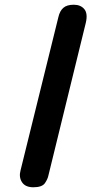

<svg xmlns="http://www.w3.org/2000/svg" viewBox="-20 -792 386 812"><path d="M121 0Q87 0 73 -21.5Q59 -43 67 -72L227 -720Q233 -746 248 -759Q263 -772 292 -772Q321 -772 336.5 -753.5Q352 -735 343 -696L185 -51Q182 -35 170 -17.5Q158 0 121 0Z"/></svg>

Font: Edu TAS Beginner
Style: Bold
Weight: 700
Version: Version 1.003